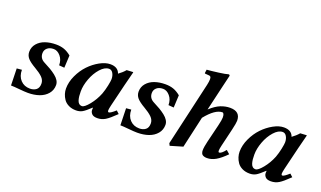

<svg xmlns="http://www.w3.org/2000/svg" viewBox="-73 -1128 2639 1578"><g transform="rotate(20 1246.0 -339.0)"><path d="M211.9 9.8Q185.5 9.8 135.3 4.9Q85 0 62 0L58.1 -147.9L102.1 -151.9Q102.1 -95.7 133.8 -62.3Q165.5 -28.8 215.8 -28.8Q248.5 -28.8 270.3 -45.4Q292 -62 292 -99.1Q292 -130.4 266.6 -155.3Q241.7 -179.2 200.2 -203.1Q149.4 -232.4 128.7 -256.3Q107.9 -280.3 107.9 -312Q107.9 -353.5 134 -384Q160.2 -414.6 202.1 -429.2Q244.1 -443.8 295.9 -443.8Q335 -443.8 366 -433.1Q397 -422.4 429.2 -396L423.8 -287.1L377 -291Q377 -338.9 350.1 -370.4Q323.2 -401.9 290 -401.9Q254.9 -401.9 234.4 -383.8Q213.9 -365.7 213.9 -337.9Q213.9 -292.5 255.9 -271Q295.9 -250.5 315.4 -238.8Q340.3 -224.1 363 -206.3Q385.7 -188.5 397.5 -169.2Q409.2 -149.9 409.2 -129.9Q409.2 -85.4 382.1 -53.2Q355 -21 311 -5.6Q267.1 9.8 211.9 9.8Z M790 -194.8Q803.2 -230.5 812 -272.9Q820.8 -315.4 820.8 -331.1Q820.8 -361.3 807.9 -383.1Q794.9 -404.8 773.9 -404.8Q735.8 -404.8 698.5 -362.8Q661.1 -320.8 639.2 -261.7Q617.2 -202.6 617.2 -150.9Q617.2 -127.4 618.9 -110.1Q620.6 -92.8 625.5 -75.7Q630.4 -58.6 640.9 -49.3Q651.4 -40 667 -40Q688.5 -40 727.3 -87.4Q766.1 -134.8 790 -194.8ZM756.8 -39.1Q756.8 -52.2 757.8 -58.1L755.9 -59.1Q710.4 -16.1 687 -3.2Q663.6 9.8 632.8 9.8Q595.7 9.8 567.6 -4.2Q539.6 -18.1 524.4 -40.3Q509.3 -62.5 502.2 -85.7Q495.1 -108.9 495.1 -131.8Q495.1 -188.5 522.2 -246.6Q549.3 -304.7 589.8 -347.2Q630.4 -389.6 679.4 -416.7Q728.5 -443.8 771 -443.8Q837.9 -443.8 855 -392.1Q888.2 -415.5 912.1 -443.8L966.8 -446.8Q968.8 -446.8 968.8 -443.8L937.5 -320.8L890.1 -125Q882.8 -93.3 882.8 -83Q882.8 -66.9 892.1 -66.9Q906.7 -66.9 949.2 -105L974.1 -82Q919.4 -28.3 888.2 -9.3Q856.9 9.8 818.8 9.8Q785.2 9.8 771 -5.6Q756.8 -21 756.8 -39.1Z M1168.5 9.8Q1142.1 9.8 1091.8 4.9Q1041.5 0 1018.6 0L1014.6 -147.9L1058.6 -151.9Q1058.6 -95.7 1090.3 -62.3Q1122.1 -28.8 1172.4 -28.8Q1205.1 -28.8 1226.8 -45.4Q1248.5 -62 1248.5 -99.1Q1248.5 -130.4 1223.1 -155.3Q1198.2 -179.2 1156.7 -203.1Q1106 -232.4 1085.2 -256.3Q1064.5 -280.3 1064.5 -312Q1064.5 -353.5 1090.6 -384Q1116.7 -414.6 1158.7 -429.2Q1200.7 -443.8 1252.4 -443.8Q1291.5 -443.8 1322.5 -433.1Q1353.5 -422.4 1385.7 -396L1380.4 -287.1L1333.5 -291Q1333.5 -338.9 1306.6 -370.4Q1279.8 -401.9 1246.6 -401.9Q1211.4 -401.9 1190.9 -383.8Q1170.4 -365.7 1170.4 -337.9Q1170.4 -292.5 1212.4 -271Q1252.4 -250.5 1272 -238.8Q1296.9 -224.1 1319.6 -206.3Q1342.3 -188.5 1354 -169.2Q1365.7 -149.9 1365.7 -129.9Q1365.7 -85.4 1338.6 -53.2Q1311.5 -21 1267.6 -5.6Q1223.6 9.8 1168.5 9.8Z M1697.8 -583 1647.5 -367.2Q1694.3 -410.6 1735.6 -427.2Q1776.9 -443.8 1818.4 -443.8Q1907.7 -443.8 1907.7 -362.8Q1907.7 -342.3 1893.6 -282.2L1856.4 -125Q1849.6 -95.2 1849.6 -83Q1849.6 -66.9 1857.4 -66.9Q1877 -66.9 1909.7 -108.9L1940.4 -82Q1893.1 -33.7 1855.2 -12Q1817.4 9.8 1778.3 9.8Q1763.7 9.8 1753.2 6.3Q1742.7 2.9 1737.3 -2Q1731.9 -6.8 1729 -14.2Q1726.1 -21.5 1725.3 -26.9Q1724.6 -32.2 1724.6 -39.1Q1724.6 -66.9 1737.3 -119.1L1775.4 -275.9Q1787.6 -327.1 1787.6 -347.2Q1787.6 -366.7 1782.7 -377Q1777.8 -387.2 1770.5 -387.2Q1708 -387.2 1627.4 -287.1L1565.4 -12.2L1456.5 20L1446.8 0L1574.7 -557.1Q1581.5 -587.9 1581.5 -606.9Q1581.5 -622.6 1576.4 -628.7Q1571.3 -634.8 1560.5 -634.8L1529.3 -637.2Q1524.4 -637.2 1524.4 -642.1L1528.3 -671.9Q1565.9 -674.8 1629.2 -683.1Q1692.4 -691.4 1710.4 -698.2Q1722.7 -698.2 1722.7 -688Z M2308.1 -194.8Q2321.3 -230.5 2330.1 -272.9Q2338.9 -315.4 2338.9 -331.1Q2338.9 -361.3 2325.9 -383.1Q2313 -404.8 2292 -404.8Q2253.9 -404.8 2216.6 -362.8Q2179.2 -320.8 2157.2 -261.7Q2135.3 -202.6 2135.3 -150.9Q2135.3 -127.4 2137 -110.1Q2138.7 -92.8 2143.6 -75.7Q2148.4 -58.6 2158.9 -49.3Q2169.4 -40 2185.1 -40Q2206.5 -40 2245.4 -87.4Q2284.2 -134.8 2308.1 -194.8ZM2274.9 -39.1Q2274.9 -52.2 2275.9 -58.1L2273.9 -59.1Q2228.5 -16.1 2205.1 -3.2Q2181.6 9.8 2150.9 9.8Q2113.8 9.8 2085.7 -4.2Q2057.6 -18.1 2042.5 -40.3Q2027.3 -62.5 2020.3 -85.7Q2013.2 -108.9 2013.2 -131.8Q2013.2 -188.5 2040.3 -246.6Q2067.4 -304.7 2107.9 -347.2Q2148.4 -389.6 2197.5 -416.7Q2246.6 -443.8 2289.1 -443.8Q2356 -443.8 2373 -392.1Q2406.2 -415.5 2430.2 -443.8L2484.9 -446.8Q2486.8 -446.8 2486.8 -443.8L2455.6 -320.8L2408.2 -125Q2400.9 -93.3 2400.9 -83Q2400.9 -66.9 2410.2 -66.9Q2424.8 -66.9 2467.3 -105L2492.2 -82Q2437.5 -28.3 2406.2 -9.3Q2375 9.8 2336.9 9.8Q2303.2 9.8 2289.1 -5.6Q2274.9 -21 2274.9 -39.1Z"/></g></svg>

Font: Linux Libertine G
Style: Bold Italic
Weight: 700
Italic angle: -11.5°
Designer: Philipp H. Poll
Foundry: Philipp H. Poll
Version: Version 4.1.0